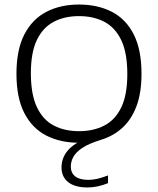

<svg xmlns="http://www.w3.org/2000/svg" viewBox="-20 -622 696 846"><path d="M365.5 204Q310 204 280.5 180.5Q251 157 251 115.5Q251 91.5 260.5 69.8Q270 48 290.2 29.2Q310.5 10.5 343.5 -5L345.5 7H328Q245.5 7 183.5 -25Q121.5 -57 87 -124.2Q52.5 -191.5 52.5 -297Q52.5 -403 87.5 -470.5Q122.5 -538 184.5 -570Q246.5 -602 328 -602Q410.5 -602 472.8 -570Q535 -538 569.2 -470.5Q603.5 -403 603.5 -297Q603.5 -212.5 581 -153.2Q558.5 -94 518 -57.8Q477.5 -21.5 423.5 -5.5Q370.5 11 342.2 30Q314 49 303 69.8Q292 90.5 292 111.5Q292 140 311.5 155.2Q331 170.5 369 170.5Q389 170.5 409.2 165.8Q429.5 161 456 151V185Q434 194 411.5 199Q389 204 365.5 204ZM328 -44Q392 -44 440 -69Q488 -94 514.5 -149.2Q541 -204.5 541 -295.5Q541 -388.5 514.5 -444.5Q488 -500.5 440 -525.8Q392 -551 328 -551Q264.5 -551 216.8 -526Q169 -501 142.5 -445.8Q116 -390.5 116 -299.5Q116 -206.5 142.5 -150.2Q169 -94 216.8 -69Q264.5 -44 328 -44Z"/></svg>

Font: Encode Sans SC SemiExpanded Light
Style: Regular
Weight: 300
Width: 6
Designer: Multiple Designers
Foundry: Impallari Type
Version: Version 3.002